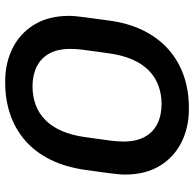

<svg xmlns="http://www.w3.org/2000/svg" viewBox="-24 -712 746 738"><g transform="rotate(-90 349.0 -343.0)"><path d="M298 10Q228 10 171 -18.5Q114 -47 80.5 -102Q47 -157 47 -236Q47 -257 53 -301.5Q59 -346 65 -389Q76 -465 104.5 -522.5Q133 -580 177 -618.5Q221 -657 277.5 -676.5Q334 -696 400 -696H406Q476 -696 533 -667.5Q590 -639 623.5 -584Q657 -529 657 -450Q657 -429 651 -385Q645 -341 639 -297Q629 -221 600 -163.5Q571 -106 527 -67.5Q483 -29 426.5 -9.5Q370 10 304 10ZM318 -95Q357 -95 390 -107.5Q423 -120 448 -145Q473 -170 489.5 -208Q506 -246 513 -297Q518 -334 521.5 -358.5Q525 -383 527 -399Q529 -415 529.5 -425.5Q530 -436 530 -445Q530 -495 512 -527Q494 -559 461.5 -575Q429 -591 386 -591Q347 -591 314 -578.5Q281 -566 256 -541Q231 -516 214.5 -478Q198 -440 191 -389Q186 -352 182.5 -327.5Q179 -303 177 -287Q175 -271 174.5 -260.5Q174 -250 174 -241Q174 -192 192 -159.5Q210 -127 242.5 -111Q275 -95 318 -95Z"/></g></svg>

Font: Chivo Medium
Style: Italic
Weight: 500
Italic angle: -8.05°
Designer: Hector Gatti
Foundry: Omnibus-Type
Version: Version 2.002